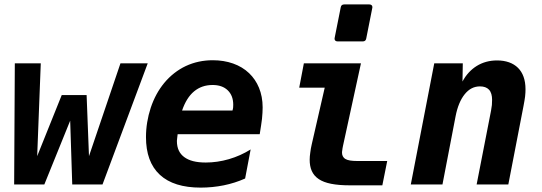

<svg xmlns="http://www.w3.org/2000/svg" viewBox="-20 -833 2448 867"><path d="M43.9 0H180.2L296.9 -288.1L306.2 0H442.9L647 -546.9H523.9L381.8 -127.9L371.1 -403.8H258.8L147.9 -127.9L164.1 -546.9H46.9Z M886.7 14.2C921.4 14.2 956.5 10.7 990.2 3.9C1023.9 -2.9 1056.2 -13.2 1086.9 -26.9L1111.8 -158.2C1081.5 -139.2 1048.8 -124.5 1013.7 -114.3C978.5 -104 942.9 -99.1 909.2 -99.1C865.2 -99.1 833.5 -107.4 811.5 -124C791.5 -139.2 778.8 -161.1 778.8 -196.8L780.3 -211.4C780.8 -216.3 781.2 -221.7 782.2 -227.1H1152.8C1157.2 -253.4 1161.6 -283.7 1163.1 -296.4C1165 -313.5 1166 -335 1166 -348.1C1166 -414.1 1142.6 -466.3 1105 -502.4C1064.9 -541 1006.8 -561 940.9 -561C897 -561 856.4 -552.2 818.8 -534.7C782.7 -517.6 749 -491.7 721.2 -458C695.3 -426.3 675.3 -390.1 660.6 -346.2C646.5 -303.2 639.2 -258.3 639.2 -213.9C639.2 -140.6 659.2 -83 702.1 -43.5C744.1 -4.9 805.2 14.2 886.7 14.2ZM802.2 -334C815.4 -372.6 833.5 -401.4 856.4 -420.4C879.4 -439.5 907.2 -449.2 939.9 -449.2C968.8 -449.2 991.7 -441.4 1008.3 -425.3C1024.9 -409.2 1033.2 -387.7 1033.2 -359.9C1033.2 -356 1033.2 -352.1 1032.7 -347.7C1032.2 -343.3 1031.2 -338.4 1029.8 -334Z M1504.4 -646H1618.2C1627 -646 1632.3 -650.4 1633.8 -659.2L1661.1 -796.9C1661.6 -798.3 1661.6 -799.8 1661.6 -800.8C1661.6 -808.1 1656.7 -813 1647.9 -813H1534.2C1525.4 -813 1520 -808.6 1518.6 -799.8L1491.2 -662.1C1490.7 -660.6 1490.7 -659.2 1490.7 -658.2C1490.7 -650.9 1495.6 -646 1504.4 -646ZM1561.5 3.9H1706.5L1728.5 -106H1592.8C1567.4 -106 1549.8 -108.9 1539.6 -115.2C1528.3 -122.1 1524.4 -132.8 1524.4 -144C1524.4 -147.9 1524.9 -151.4 1525.9 -156.7C1526.9 -162.6 1525.4 -158.7 1528.8 -174.3L1609.9 -546.9H1352.1L1331.1 -437H1446.3L1387.7 -181.2C1384.3 -166.5 1382.8 -157.7 1380.9 -142.6C1379.4 -131.3 1378.4 -122.6 1378.4 -111.8C1378.4 -74.2 1389.6 -43.9 1419.9 -23.9C1447.8 -5.4 1492.2 3.9 1561.5 3.9Z M1835 0H1978L2037.1 -307.1C2045.4 -350.6 2059.6 -384.3 2078.6 -407.7C2097.7 -431.2 2120.1 -442.9 2147.5 -442.9C2165 -442.9 2178.7 -438 2188 -428.2C2198.2 -417.5 2202.1 -400.9 2202.1 -382.3C2202.1 -376 2201.7 -367.2 2201.2 -358.9C2200.7 -356 2199.7 -346.2 2197.3 -333L2132.3 0H2275.4L2344.2 -355.5C2347.2 -370.1 2350.1 -389.2 2351.1 -397C2352.5 -409.2 2353 -420.9 2353 -429.7C2353 -473.1 2340.8 -504.9 2319.3 -526.4C2296.9 -548.8 2264.2 -560.1 2224.6 -560.1C2190.4 -560.1 2159.7 -551.8 2132.8 -535.2C2107.4 -519.5 2084.5 -495.6 2068.4 -464.8L2069.8 -546.9H1940.9Z"/></svg>

Font: Hack
Style: Bold Oblique
Weight: 700
Italic angle: -12°
Monospace: yes
Designer: Christopher Simpkins
Foundry: Christopher Simpkins
Version: Version 2.010